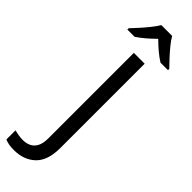

<svg xmlns="http://www.w3.org/2000/svg" viewBox="-451 -942 1130 1130"><g transform="rotate(45 114.0 -377.0)"><path d="M-4 190Q-28 190 -46 186.5Q-64 183 -78 177V101Q-62 105 -44 108Q-26 111 -6 111Q19 111 41.5 101Q64 91 78 66Q92 41 92 -4V-714H182V-11Q182 92 131 141Q80 190 -4 190ZM181 -944Q193 -922 215.5 -894.5Q238 -867 262.5 -840.5Q287 -814 306 -795V-784H244Q218 -800 190 -823.5Q162 -847 135 -874Q108 -847 81 -824Q54 -801 28 -784H-32V-795Q-13 -815 10.5 -841Q34 -867 56 -894.5Q78 -922 91 -944Z"/></g></svg>

Font: Go Noto Kurrent-Regular
Style: Regular
Weight: 400
Designer: Monotype Design Team
Foundry: Monotype Imaging Inc.
Version: Version 2.012; ttfautohint (v1.8.4.7-5d5b)